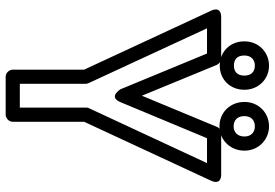

<svg xmlns="http://www.w3.org/2000/svg" viewBox="-166 -779 970 678"><g transform="rotate(90 319.0 -440.0)"><path d="M341 -381 468 -686H556L362 -269C360 -266 360 -261 360 -258V-25H276V-258C276 -262 274 -266 273 -269L80 -686H169L295 -381C295 -381 322 -335 341 -381ZM318 -456 209 -721C205 -729 196 -736 186 -736H41C-2 -736 18 -700 18 -700L226 -252V0C226 11 236 25 251 25H385C396 25 410 15 410 0V-252L618 -700C636 -739 595 -736 595 -736H451C442 -736 432 -731 428 -721ZM212 -781C189 -781 176 -793 176 -818C176 -842 191 -855 212 -855C233 -855 247 -842 247 -818C247 -793 233 -781 212 -781ZM212 -731C260 -731 297 -767 297 -818C297 -868 259 -905 212 -905C165 -905 126 -869 126 -818C126 -766 164 -731 212 -731ZM426 -780C405 -780 390 -793 390 -818C390 -842 405 -855 426 -855C447 -855 462 -842 462 -818C462 -793 446 -780 426 -780ZM426 -730C474 -730 512 -768 512 -818C512 -868 473 -905 426 -905C379 -905 340 -869 340 -818C340 -767 378 -730 426 -730Z"/></g></svg>

Font: Asimov
Style: NarOu
Weight: 500
Designer: Google
Version: Version 2.000980; 2014